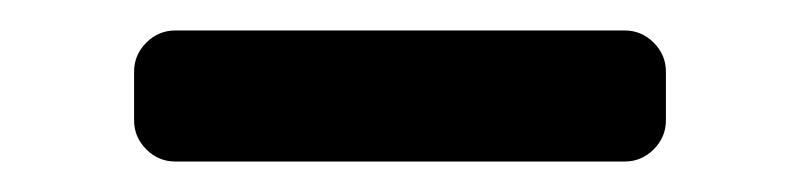

<svg xmlns="http://www.w3.org/2000/svg" viewBox="-20 -363 525 126"><path d="M68 -284V-316Q68 -327 76 -335Q84 -343 95 -343H390Q401 -343 409 -335Q417 -327 417 -316V-284Q417 -273 409 -265Q401 -257 390 -257H95Q84 -257 76 -265Q68 -273 68 -284Z"/></svg>

Font: Rubik
Style: Regular
Weight: 400
Designer: Hubert & Fischer
Foundry: Hubert & Fischer
Version: Version 1.100